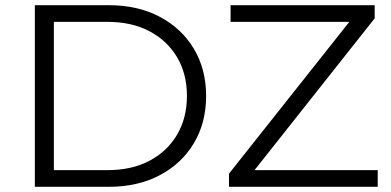

<svg xmlns="http://www.w3.org/2000/svg" viewBox="-20 -720 1508 740"><path d="M114.3 0V-700H399.1Q511.3 -700 595.7 -655.3Q680.1 -610.7 727.2 -532Q774.4 -453.3 774.4 -350Q774.4 -246.7 727.2 -168Q680.1 -89.3 595.7 -44.7Q511.3 0 399.1 0ZM187.6 -64.3H394.9Q488.3 -64.3 556.8 -100.8Q625.3 -137.3 662.9 -201.6Q700.5 -265.9 700.5 -350Q700.5 -434.7 662.9 -498.7Q625.3 -562.7 556.8 -599.2Q488.3 -635.7 394.9 -635.7H187.6ZM862.6 0V-50.7L1348.4 -663.6L1356.2 -635.7H868.7V-700H1424.1V-649.3L938.9 -36.4L930.5 -64.3H1435.8V0Z"/></svg>

Font: Montserrat Thin
Style: Regular
Weight: 100
Designer: Julieta Ulanovsky
Foundry: Julieta Ulanovsky
Version: Version 9.000